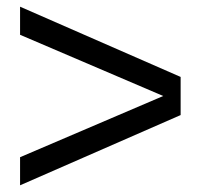

<svg xmlns="http://www.w3.org/2000/svg" viewBox="-20 -607 600 574"><path d="M40 -503V-587L520 -377V-263L40 -53V-137L468 -320Z"/></svg>

Font: TASA Orbiter Display
Style: Regular
Weight: 400
Designer: Weizhong Zhang
Version: Version 1.000;Glyphs 3.1.2 (3151)